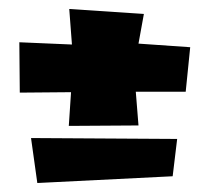

<svg xmlns="http://www.w3.org/2000/svg" viewBox="-20 -433 467 427"><path d="M49 -126 63 -26 364 -41 374 -124ZM134 -413 140 -334 23 -339 24 -227 138 -228 133 -153 288 -154 282 -229H393L403 -328L288 -336L300 -402Z"/></svg>

Font: Super Mario
Style: Regular
Weight: 400
Version: Version 1.0